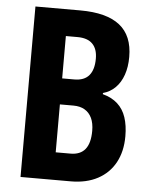

<svg xmlns="http://www.w3.org/2000/svg" viewBox="-52 -757 631 801"><g transform="rotate(5 263.5 -357.0)"><path d="M64 -713.9H252Q362.3 -713.9 417.2 -670.7Q472.2 -627.4 472.2 -538.1Q472.2 -496.1 460.7 -463.1Q449.2 -430.2 427.7 -408.7Q406.2 -387.2 376 -378.9V-374Q414.1 -363.8 438.2 -341.8Q462.4 -319.8 473.6 -286.1Q484.9 -252.4 484.9 -207Q484.9 -143.6 459.7 -97.2Q434.6 -50.8 387.2 -25.4Q339.8 0 273.9 0H64ZM201.2 -424.8H252Q293.5 -424.8 313.7 -448.7Q334 -472.7 334 -519Q334 -559.6 313 -580.8Q292 -602.1 250 -602.1H201.2ZM201.2 -315.9V-115.2H263.2Q304.2 -115.2 324.7 -140.6Q345.2 -166 345.2 -217.8Q345.2 -249.5 335 -271.2Q324.7 -293 305.4 -304.4Q286.1 -315.9 257.8 -315.9Z"/></g></svg>

Font: Open Sans Condensed
Style: Regular
Weight: 400
Width: 3
Designer: Monotype Design Team
Foundry: Monotype Imaging Inc.
Version: Version 3.000